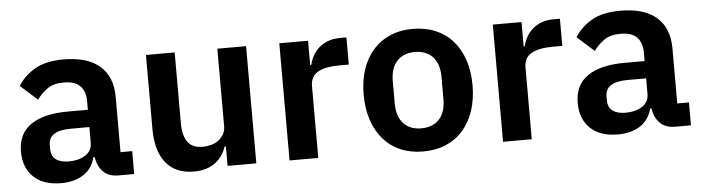

<svg xmlns="http://www.w3.org/2000/svg" viewBox="-40 -687 3118 852"><g transform="rotate(-5 1519.5 -261.0)"><path d="M458 0Q416 0 391.5 -24.5Q367 -49 361 -90H355Q342 -39 302 -13.5Q262 12 203 12Q123 12 80 -30Q37 -72 37 -142Q37 -223 95 -262.5Q153 -302 260 -302H349V-340Q349 -384 326 -408Q303 -432 252 -432Q207 -432 179.5 -412.5Q152 -393 133 -366L57 -434Q86 -479 134 -506.5Q182 -534 261 -534Q367 -534 422 -486Q477 -438 477 -348V-102H529V0ZM246 -81Q289 -81 319 -100Q349 -119 349 -156V-225H267Q167 -225 167 -161V-144Q167 -112 187.5 -96.5Q208 -81 246 -81Z M945 -87H940Q933 -67 921.5 -49.5Q910 -32 892.5 -18Q875 -4 850.5 4Q826 12 794 12Q713 12 670 -41Q627 -94 627 -192V-522H755V-205Q755 -151 776 -122.5Q797 -94 843 -94Q862 -94 880.5 -99Q899 -104 913 -114.5Q927 -125 936 -140.5Q945 -156 945 -177V-522H1073V0H945Z M1221 0V-522H1349V-414H1354Q1359 -435 1369.5 -454.5Q1380 -474 1397 -489Q1414 -504 1437.5 -513Q1461 -522 1492 -522H1520V-401H1480Q1415 -401 1382 -382Q1349 -363 1349 -320V0Z M1816 12Q1760 12 1715.5 -7Q1671 -26 1639.5 -62Q1608 -98 1591 -148.5Q1574 -199 1574 -262Q1574 -325 1591 -375Q1608 -425 1639.5 -460.5Q1671 -496 1715.5 -515Q1760 -534 1816 -534Q1872 -534 1917 -515Q1962 -496 1993.5 -460.5Q2025 -425 2042 -375Q2059 -325 2059 -262Q2059 -199 2042 -148.5Q2025 -98 1993.5 -62Q1962 -26 1917 -7Q1872 12 1816 12ZM1816 -91Q1867 -91 1896 -122Q1925 -153 1925 -213V-310Q1925 -369 1896 -400Q1867 -431 1816 -431Q1766 -431 1737 -400Q1708 -369 1708 -310V-213Q1708 -153 1737 -122Q1766 -91 1816 -91Z M2172 0V-522H2300V-414H2305Q2310 -435 2320.5 -454.5Q2331 -474 2348 -489Q2365 -504 2388.5 -513Q2412 -522 2443 -522H2471V-401H2431Q2366 -401 2333 -382Q2300 -363 2300 -320V0Z M2938 0Q2896 0 2871.5 -24.5Q2847 -49 2841 -90H2835Q2822 -39 2782 -13.5Q2742 12 2683 12Q2603 12 2560 -30Q2517 -72 2517 -142Q2517 -223 2575 -262.5Q2633 -302 2740 -302H2829V-340Q2829 -384 2806 -408Q2783 -432 2732 -432Q2687 -432 2659.5 -412.5Q2632 -393 2613 -366L2537 -434Q2566 -479 2614 -506.5Q2662 -534 2741 -534Q2847 -534 2902 -486Q2957 -438 2957 -348V-102H3009V0ZM2726 -81Q2769 -81 2799 -100Q2829 -119 2829 -156V-225H2747Q2647 -225 2647 -161V-144Q2647 -112 2667.5 -96.5Q2688 -81 2726 -81Z"/></g></svg>

Font: IBM Plex Sans Hebrew SemiBold
Style: Regular
Weight: 600
Designer: Mike Abbink, Paul van der Laan, Pieter van Rosmalen, Yanek Iontef
Foundry: Bold Monday
Version: Version 1.2